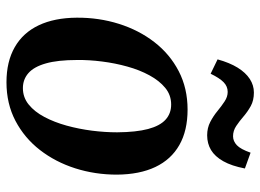

<svg xmlns="http://www.w3.org/2000/svg" viewBox="-128 -683 824 608"><g transform="rotate(90 284.0 -379.0)"><path d="M327 -561Q393.5 -561 439.2 -535Q485 -509 508.8 -459Q532.5 -409 533 -337Q533 -268 513 -205.2Q493 -142.5 455 -93.5Q417 -44.5 362.8 -16Q308.5 12.5 240.5 12.5Q175 12.5 129.2 -13.8Q83.5 -40 60 -89.8Q36.5 -139.5 36 -210Q35.5 -280 55.5 -343.5Q75.5 -407 113.5 -456Q151.5 -505 205.5 -533Q259.5 -561 327 -561ZM311 -509Q281 -509 258.2 -490.2Q235.5 -471.5 218.5 -440.2Q201.5 -409 190.8 -370.2Q180 -331.5 174.8 -290.2Q169.5 -249 170 -211Q170 -150 180.8 -112.2Q191.5 -74.5 211.5 -57Q231.5 -39.5 259 -39.5Q288.5 -39.5 311.2 -58Q334 -76.5 350.5 -107.8Q367 -139 377.8 -178Q388.5 -217 393.8 -258.2Q399 -299.5 399 -338Q398.5 -398.5 388.5 -436Q378.5 -473.5 359 -491.2Q339.5 -509 311 -509ZM168 -656Q178.5 -694 194.2 -719.5Q210 -745 230 -758Q250 -771 273 -771Q298 -771 316 -761Q334 -751 349 -738Q364 -725 379 -715Q394 -705 411.5 -705Q427 -705 439.8 -717Q452.5 -729 463.5 -760.5L513.5 -742.5Q505.5 -700.5 490.5 -674Q475.5 -647.5 455 -635.2Q434.5 -623 408.5 -623Q385 -623 366.2 -632.8Q347.5 -642.5 331.8 -655.5Q316 -668.5 301.2 -678.2Q286.5 -688 271 -688Q253.5 -688 240.2 -675Q227 -662 213.5 -634Z"/></g></svg>

Font: Merriweather 36pt SemiBold
Style: Italic
Weight: 600
Italic angle: -7.8°
Version: Version 2.101